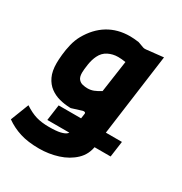

<svg xmlns="http://www.w3.org/2000/svg" viewBox="-196 -648 937 988"><g transform="rotate(30 272.0 -153.5)"><path d="M175 214Q109 214 61.5 199Q14 184 -25 156L17 48Q55 73 87.5 82.5Q120 92 163 92Q207 92 230 86.5Q253 81 262.5 73Q272 65 273 56L289 -55Q291 -63 286.5 -66Q282 -69 274 -67L213 -48Q212 -48 210.5 -48Q209 -48 207 -48Q175 -49 144.5 -57Q114 -65 89 -83.5Q64 -102 49 -133.5Q34 -165 34 -212Q34 -232 37 -263Q40 -294 48 -327Q56 -360 71 -387Q108 -453 164 -487Q220 -521 293 -521Q314 -521 345 -517L381 -504Q387 -502 397 -503L498 -514L421 56Q414 110 377 145Q340 180 286.5 197Q233 214 175 214ZM139 65 152 -29H528L515 65ZM236 -179Q255 -179 272 -185.5Q289 -192 311 -206L338 -394Q325 -396 314.5 -397Q304 -398 293 -398Q262 -398 235 -384.5Q208 -371 194 -342Q182 -318 177 -285.5Q172 -253 172 -235Q172 -210 182 -198Q192 -186 207 -182.5Q222 -179 236 -179Z"/></g></svg>

Font: Finlandica
Style: Italic
Weight: 400
Italic angle: -8°
Designer: Niklas Ekholm, Juho Hiilivirta, Jaakko Suomalainen
Foundry: Helsinki Type Studio
Version: Version 1.064